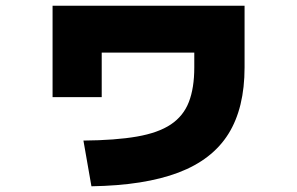

<svg xmlns="http://www.w3.org/2000/svg" viewBox="-20 -604 1040 672"><path d="M272 -112Q384 -113 459 -126Q534 -139 578 -168.5Q622 -198 641 -247Q660 -296 660 -368V-420H336V-264H164V-584H836V-368Q836 -226 779.5 -135.5Q723 -45 604.5 0Q486 45 300 48Z"/></svg>

Font: M PLUS 1 Black
Style: Regular
Weight: 900
Designer: Coji Morishita
Foundry: UNDERFOREST DESIGN
Version: Version 1.001